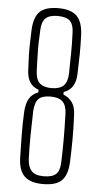

<svg xmlns="http://www.w3.org/2000/svg" viewBox="-56 -842 467 883"><g transform="rotate(5 177.0 -400.0)"><path d="M177 6Q119 6 91.5 -20Q64 -46 62 -104Q61 -154 60 -205.5Q59 -257 62 -318Q64 -355 77 -378Q90 -401 119 -412V-424Q92 -434 79 -454Q66 -474 64 -507Q62 -546 61 -576Q60 -606 61 -634.5Q62 -663 63 -696Q66 -756 92.5 -781Q119 -806 177 -806Q235 -806 262 -780Q289 -754 292 -695Q294 -646 293.5 -606Q293 -566 291 -510Q288 -442 235 -424V-412Q261 -402 276 -380.5Q291 -359 292 -320Q295 -257 294.5 -205.5Q294 -154 292 -104Q289 -46 263 -20Q237 6 177 6ZM177 -437Q215 -437 233 -454.5Q251 -472 252 -512Q253 -566 253.5 -606.5Q254 -647 252 -699Q251 -737 234 -753.5Q217 -770 177 -770Q140 -770 122.5 -754Q105 -738 103 -700Q101 -665 100.5 -635.5Q100 -606 101 -576.5Q102 -547 103 -510Q105 -469 123.5 -453Q142 -437 177 -437ZM177 -30Q216 -30 233.5 -46Q251 -62 252 -101Q254 -153 254 -205.5Q254 -258 252 -323Q251 -363 233 -380.5Q215 -398 177 -398Q138 -398 121.5 -381Q105 -364 103 -323Q101 -258 100.5 -205.5Q100 -153 102 -102Q104 -67 120.5 -48.5Q137 -30 177 -30Z"/></g></svg>

Font: Big Shoulders Text Thin
Style: Regular
Weight: 100
Designer: Patric King
Foundry: XO Type Co
Version: Version 1.000; ttfautohint (v1.8.2)